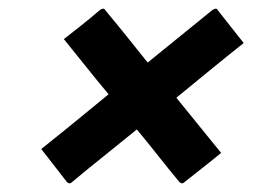

<svg xmlns="http://www.w3.org/2000/svg" viewBox="-20 -521 640 442"><path d="M75 -178Q114 -209 152.5 -240.5Q191 -272 230 -304Q204 -335 178.5 -367Q153 -399 127 -431Q145 -445 166.5 -462Q188 -479 210 -498Q215 -501 217 -501Q221 -501 222 -498Q247 -468 271.5 -437.5Q296 -407 320 -377Q357 -407 394.5 -437.5Q432 -468 469 -498Q474 -501 476 -501Q480 -501 481 -498Q496 -479 510.5 -460.5Q525 -442 541 -422Q502 -391 463.5 -359.5Q425 -328 386 -296Q412 -264 437.5 -232.5Q463 -201 489 -169Q471 -154 448 -136Q425 -118 405 -102Q402 -99 399 -99Q396 -99 393 -102Q368 -132 344 -162.5Q320 -193 295 -223Q257 -192 219.5 -162Q182 -132 146 -102Q143 -99 140 -99Q137 -99 134 -102Q119 -121 104.5 -140Q90 -159 75 -178Z"/></svg>

Font: Recursive Sn Lnr St Med
Style: Italic
Weight: 500
Italic angle: -15°
Version: Version 1.079;hotconv 1.0.112;makeotfexe 2.5.65598; ttfautoh